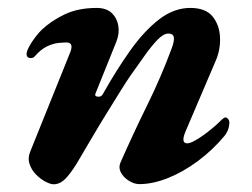

<svg xmlns="http://www.w3.org/2000/svg" viewBox="-20 -453 638 487"><path d="M116.3 14.4Q107.8 14.4 95.4 7.8Q82.9 1.3 71.5 -10.2Q60.1 -21.6 55 -37Q49.8 -52.3 56.9 -69L158.1 -320.2Q167.9 -345.3 148.6 -345.3Q141.9 -345.3 128.4 -344.1Q115 -342.8 99.1 -335.3Q83.2 -327.7 68.1 -310Q64.1 -305.2 56.3 -305.7Q48.5 -306.2 47.3 -314.8Q47.3 -322.5 53.7 -334.4Q60.1 -346.4 69.6 -358.8Q79.1 -371.1 85.5 -377.1Q109.6 -400.1 143.7 -416.4Q177.8 -432.7 224.9 -432.9Q249.8 -432.9 263.4 -420Q276.9 -407.1 280.1 -387.7Q283.4 -368.2 275.1 -347.2L222.2 -215.8Q219.2 -208.8 227.8 -207.8Q236.4 -206.8 240.3 -213.4Q275.5 -276 310.6 -325.3Q345.8 -374.7 383.5 -403.8Q421.3 -432.9 462.8 -432.9Q501.8 -432.9 519.4 -411Q536.9 -389.1 538.1 -357.6Q539.4 -326.2 526.2 -296.6L450.6 -119.6Q438 -89.4 454.8 -89.4Q461 -89.4 472 -95.1Q482.9 -100.8 495.2 -109.6Q507.4 -118.4 517.6 -126.9Q527.9 -135.3 532.7 -140.1Q537.8 -145.2 543.2 -150.2Q548.6 -155.1 552.1 -155.1Q555.1 -155.1 558.4 -151.4Q561.7 -147.6 561.7 -142.8Q561.7 -123.3 548.7 -107.5Q519.4 -72.4 482.5 -44.9Q445.7 -17.5 406.8 -1.7Q367.9 14 333.4 14Q320.3 14 306.8 5.4Q293.3 -3.1 286.8 -15.2Q280.2 -27.2 285.2 -39.8Q317.5 -113.4 352.7 -184.8Q388 -256.2 415.6 -330.6Q422.6 -349.5 420.9 -358.6Q419.2 -367.7 407.6 -367.9Q395 -368.1 379.6 -352.2Q364.2 -336.3 347.2 -312.3Q330.3 -288.2 311.5 -262Q302.8 -249.7 286.9 -224.3Q271 -198.9 251.8 -167.7Q232.5 -136.6 214.2 -105.4Q195.9 -74.2 181.7 -50.3Q166.2 -22.8 150.2 -4.2Q134.1 14.4 116.3 14.4Z"/></svg>

Font: EB Garamond
Style: Italic
Weight: 400
Italic angle: -17.2°
Designer: Georg Duffner and Octavio Pardo
Foundry: Georg Duffner
Version: Version 1.001